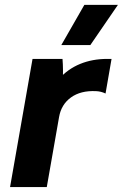

<svg xmlns="http://www.w3.org/2000/svg" viewBox="-20 -759 498 779"><path d="M112 -520H233.6Q235.4 -498.6 235.6 -472.4Q235.8 -446.2 234 -427L218.8 -438.4Q255.6 -479.4 305.3 -499.7Q355 -520 415 -520H432.6L408.2 -379.6Q389.2 -388.6 369.6 -389.2Q307.6 -392.2 268 -363.7Q228.4 -335.2 219.6 -283.8L169.8 0H20.8ZM228.8 -576.2 322.2 -739.2H458.4L346.6 -576.2Z"/></svg>

Font: Fixel Italic Variable Display Thin
Style: Italic
Weight: 100
Italic angle: -10°
Designer: AlfaBravo + MacPaw
Foundry: Kyrylo Tkachov, Marchela Mozhyna, Serhii Makarenko, Maria Weinstein, Zakhar Kryvoshyya
Version: Version 1.210;Glyphs 3.2 (3217)